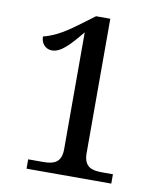

<svg xmlns="http://www.w3.org/2000/svg" viewBox="-81 -784 722 850"><g transform="rotate(10 279.5 -359.0)"><path d="M96 0H477V-42H428C383 -42 346 -51 346 -114V-718H282L212 -666C146 -617 106 -599 66 -589C66 -557 87 -535 116 -535C156 -535 194 -577 245 -639V-114C245 -51 208 -42 163 -42H96Z"/></g></svg>

Font: Noto Serif Thai
Style: Regular
Weight: 400
Designer: Monotype Design Team
Foundry: Monotype Imaging Inc.
Version: Version 1.901